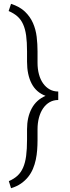

<svg xmlns="http://www.w3.org/2000/svg" viewBox="-20 -829 371 1019"><path d="M26.9 132.3Q54.2 120.6 72.8 103.5Q91.3 86.4 102.5 60.8Q113.8 35.2 118.7 -1.2Q123.5 -37.6 123.5 -88.4V-143.1Q123.5 -207 148.2 -253.2Q172.9 -299.3 221.7 -320.3Q171.9 -338.9 147.7 -385.7Q123.5 -432.6 123.5 -501.5V-556.6Q123.5 -605.5 118.7 -640.6Q113.8 -675.8 102.3 -700.9Q90.8 -726.1 72 -742.4Q53.2 -758.8 25.9 -770.5L38.6 -808.6Q84.5 -793.9 112.3 -767.3Q140.1 -740.7 155 -706.8Q169.9 -672.9 174.6 -634Q179.2 -595.2 179.2 -556.6V-495.6Q179.2 -462.4 186.8 -434.6Q194.3 -406.7 208.7 -386.5Q223.1 -366.2 243.4 -354.7Q263.7 -343.3 289.1 -343.3V-298.3Q263.7 -298.3 243.4 -286.6Q223.1 -274.9 208.7 -253.9Q194.3 -232.9 186.8 -204.6Q179.2 -176.3 179.2 -142.6V-85Q179.2 -59.1 177.2 -32.7Q175.3 -6.3 169.9 18.8Q164.6 43.9 154.8 67.1Q145 90.3 129.4 109.9Q113.8 129.4 91.6 145Q69.3 160.6 38.6 169.9Z"/></svg>

Font: Ufes Sans Light
Style: Regular
Weight: 200
Designer: Ricardo Esteves & Thais Bronze
Foundry: ProDesignUfes - Ricardo Esteves, Thais Bronze (This is a derivative work, based on Roboto family, by Christian Robertson
Version: Version 2.0